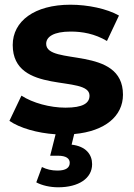

<svg xmlns="http://www.w3.org/2000/svg" viewBox="-20 -564 567 815"><path d="M227 231C314 231 371 193 371 133C371 92 345 57 284 50L295 5C427 -7 502 -72 502 -162C502 -373 176 -283 176 -378C176 -408 208 -430 280 -430C329 -430 382 -421 434 -390L485 -498C434 -527 353 -544 279 -544C126 -544 34 -474 34 -373C34 -158 360 -249 360 -158C360 -126 332 -107 258 -107C192 -107 119 -127 71 -158L20 -51C63 -21 138 1 216 6L193 97H226C261 97 276 109 276 127C276 147 261 160 224 160C199 160 178 155 158 145L134 210C158 223 192 231 227 231Z"/></svg>

Font: Montserrat-Alt1
Style: Bold
Weight: 700
Designer: Differentunic
Foundry: Differentunic
Version: Version 7.222